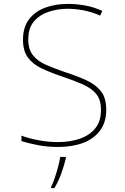

<svg xmlns="http://www.w3.org/2000/svg" viewBox="-20 -744 640 985"><path d="M278 10Q221 10 171.5 0Q122 -10 90 -20V-48Q131 -33 181 -24Q231 -15 278 -15Q340 -15 390 -32.5Q440 -50 469 -86Q498 -122 498 -180Q498 -232 474 -261.5Q450 -291 405 -311Q360 -331 297 -352Q238 -372 193 -393.5Q148 -415 123 -449Q98 -483 98 -540Q98 -604 128.5 -644.5Q159 -685 211.5 -704.5Q264 -724 329 -724Q372 -724 416.5 -716Q461 -708 505 -688L494 -664Q448 -684 405.5 -691.5Q363 -699 328 -699Q276 -699 229.5 -683.5Q183 -668 154 -634Q125 -600 125 -542Q125 -490 149.5 -460Q174 -430 216 -411.5Q258 -393 311 -375Q373 -355 421.5 -333Q470 -311 497.5 -276.5Q525 -242 525 -181Q525 -117 493.5 -74.5Q462 -32 406.5 -11Q351 10 278 10ZM242 215Q250 200 260 171.5Q270 143 278 112.5Q286 82 289 61H318V67Q309 106 294.5 146Q280 186 259 221H242Z"/></svg>

Font: Noto Sans Mono Thin
Style: Regular
Weight: 100
Designer: Monotype Design Team
Foundry: Monotype Imaging Inc.
Version: Version 2.014